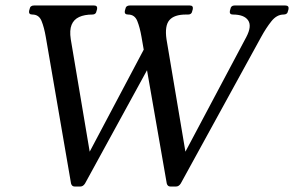

<svg xmlns="http://www.w3.org/2000/svg" viewBox="-20 -680 1072 700"><path d="M252 0Q242 0 239 -11L147 -545Q141 -580 131.5 -603.5Q122 -627 98 -627Q84 -627 86 -640L88 -647Q90 -660 104 -660H323Q336 -660 334 -647L332 -640Q330 -627 317 -627Q288 -627 268.5 -618Q249 -609 241 -589.5Q233 -570 238 -537L307 -127L504 -499L496 -545Q490 -580 480.5 -603.5Q471 -627 447 -627Q433 -627 435 -640L437 -647Q439 -660 453 -660H672Q685 -660 683 -647L681 -640Q679 -627 666 -627H658Q615 -627 597.5 -606.5Q580 -586 587 -537L656 -127L878 -545Q899 -585 884.5 -606Q870 -627 829 -627Q816 -627 818 -640L820 -647Q822 -660 835 -660H1020Q1034 -660 1032 -647L1030 -640Q1028 -627 1014 -627Q989 -627 969.5 -602.5Q950 -578 932 -545L639 -11Q632 0 622 0H601Q591 0 588 -11L516 -424L290 -11Q283 0 273 0Z"/></svg>

Font: Young Serif Light
Style: Italic
Weight: 300
Italic angle: -10.979°
Designer: Bastien Sozeau
Foundry: NBR — Bastien Sozeau
Version: Version 5.001